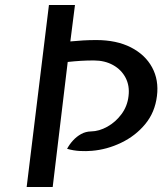

<svg xmlns="http://www.w3.org/2000/svg" viewBox="-20 -747 649 767"><path d="M86.5 0 175.5 -727H279.5L261 -581.5Q286.5 -584 311.8 -585.5Q337 -587 364.5 -587Q445.5 -587 502.8 -557.8Q560 -528.5 587.5 -478Q615 -427.5 607 -363.5Q599 -298 560 -251Q521 -204 464.2 -176.8Q407.5 -149.5 347 -144.5Q324.5 -142.5 299.5 -143.8Q274.5 -145 248 -152.5Q257.5 -170.5 271.8 -186Q286 -201.5 304 -211.5Q322 -221.5 343.5 -222Q376 -222.5 409 -241Q442 -259.5 465.5 -291.2Q489 -323 493.5 -363.5Q498.5 -404 481.8 -436.2Q465 -468.5 431.8 -487Q398.5 -505.5 354.5 -505.5Q327.5 -505.5 303 -504Q278.5 -502.5 250.5 -499.5L190.5 0Z"/></svg>

Font: Expletus Sans Medium
Style: Italic
Weight: 500
Italic angle: -7°
Version: Version 7.500